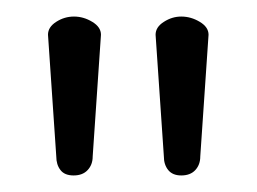

<svg xmlns="http://www.w3.org/2000/svg" viewBox="-20 -788 310 232"><path d="M102 -746 92 -599Q92 -589 85.9 -582.5Q79.9 -576 68.9 -576Q58 -576 53 -582.6Q48 -589.1 48 -599L38 -746Q38 -755.3 47.9 -761.6Q57.8 -768 69.4 -768Q81 -768 91.5 -761.6Q102 -755.3 102 -746ZM232 -746 222 -599Q222 -589 216 -582.5Q210 -576 199 -576Q188.5 -576 183.2 -582.6Q178 -589.1 178 -599L168 -746Q168 -755.3 178 -761.6Q187.9 -768 199 -768Q210.8 -768 221.4 -761.6Q232 -755.3 232 -746Z"/></svg>

Font: Dosis
Style: Regular
Weight: 400
Designer: Edgar Tolentino, Pablo Impallari, Igino Marini
Foundry: Edgar Tolentino, Pablo Impallari, Igino Marini
Version: Version 1.007;Glyphs 3.1.1 (3134)